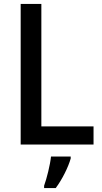

<svg xmlns="http://www.w3.org/2000/svg" viewBox="-20 -734 518 975"><path d="M85 0H455V-92H190V-714H85ZM339 71V61H239C235 102 217 174 204 209V221H263C296 177 327 114 339 71Z"/></svg>

Font: Noto Sans Devanagari SemiCondensed Medium
Style: Regular
Weight: 500
Width: 4
Designer: Jelle Bosma - Monotype Design Team
Foundry: Monotype Imaging Inc.
Version: Version 2.004